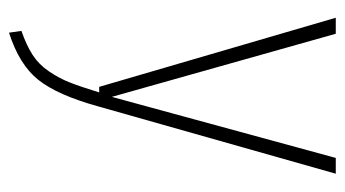

<svg xmlns="http://www.w3.org/2000/svg" viewBox="-188 -372 758 422"><g transform="rotate(90 191.0 -161.0)"><path d="M361.8 -520 213.9 2Q189 91.8 155.5 133.8Q122.1 175.8 51.8 198.2L47.9 170.9Q80.1 159.7 100.8 146.2Q121.6 132.8 136.7 110.6Q151.9 88.4 161.1 64.9Q170.4 41.5 183.1 0H170.9L19 -520H54.2L192.9 -27.8L327.1 -520Z"/></g></svg>

Font: Fira Sans Compressed UltraLight
Style: Regular
Weight: 200
Width: 1
Designer: Carrois Corporate & Edenspiekermann AG
Foundry: Carrois Corporate GbR & Edenspiekermann AG
Version: Version 4.203;PS 004.203;hotconv 1.0.88;makeotf.lib2.5.64775